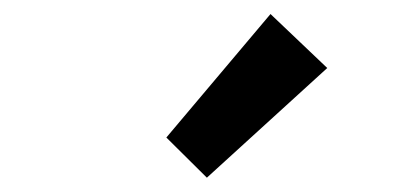

<svg xmlns="http://www.w3.org/2000/svg" viewBox="-20 -824 589 271"><path d="M272 -573.2 214.8 -629.9 361.8 -804.2 441.9 -728Z"/></svg>

Font: SourceSansPro-Semibold
Style: Regular
Weight: 600
Designer: Paul D. Hunt
Foundry: Adobe Systems Incorporated
Version: Version 2.020;PS 2.0;hotconv 1.0.86;makeotf.lib2.5.63406